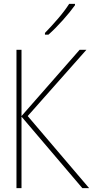

<svg xmlns="http://www.w3.org/2000/svg" viewBox="-20 -971 540 991"><path d="M230 -792Q265 -823 303.5 -866Q342 -909 367 -944V-951H337Q314 -915 280 -875.5Q246 -836 212 -801V-792ZM91 0V-369L405 0H440L123 -372L426 -714H391L91 -372V-714H65V0Z"/></svg>

Font: Noto Sans Mono UI Condensed Thin
Style: Regular
Weight: 250
Width: 3
Designer: Monotype Design team
Foundry: Monotype Imaging Inc.
Version: 1.000